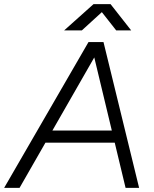

<svg xmlns="http://www.w3.org/2000/svg" viewBox="-52 -902 740 922"><path d="M-32 0 373 -700H443L42 0ZM551 0 383 -700H445L616 0ZM140 -217 150 -275H520L510 -217ZM256 -756 397 -882H478V-881L341 -756ZM506 -756 407 -882H409H479L578 -756Z"/></svg>

Font: Figtree Light Light
Style: Italic
Weight: 300
Italic angle: -9.5°
Version: Version 2.000